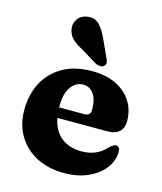

<svg xmlns="http://www.w3.org/2000/svg" viewBox="-112 -821 773 916"><g transform="rotate(15 274.0 -362.5)"><path d="M518 -304Q518 -270 498 -251.5Q478 -233 442 -233H192.5Q205 -170 244.8 -139.2Q284.5 -108.5 344 -108.5Q420.5 -108.5 465.5 -160.5Q486.5 -179.5 497.5 -179Q517 -178.5 517 -150Q516 -107 487.5 -69.8Q459 -32.5 408.2 -9.8Q357.5 13 290 13Q213 13 154.5 -17.2Q96 -47.5 63 -102.2Q30 -157 30 -229.5Q30 -306 61.5 -365.2Q93 -424.5 152.2 -458Q211.5 -491.5 296 -491.5Q366 -491.5 415.8 -466.8Q465.5 -442 491.8 -399.8Q518 -357.5 518 -304ZM187.5 -288.5Q187.5 -286 187.5 -283.5H312.5Q342.5 -283.5 342.5 -311.5Q342.5 -365.5 322.5 -392Q302.5 -418.5 272 -418.5Q235.5 -418.5 211.5 -385.8Q187.5 -353 187.5 -288.5ZM303.5 -659.5 344.5 -570Q350 -559.5 351.5 -549.8Q353 -540 345.5 -532Q338.5 -525 327 -524.8Q315.5 -524.5 305 -529L220.5 -580.5Q186.5 -598 169.2 -616.2Q152 -634.5 148 -661Q143.5 -686.5 159 -709.2Q174.5 -732 205.5 -736.5Q241 -742 263.5 -720Q286 -698 303.5 -659.5Z"/></g></svg>

Font: Fraunces 9pt Soft
Style: Bold
Weight: 700
Version: Version 1.000;[b76b70a41]